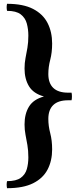

<svg xmlns="http://www.w3.org/2000/svg" viewBox="-20 -822 398 1009"><path d="M17 -802Q102 -802 154 -775Q206 -748 230 -701Q254 -654 254 -593Q254 -546 244 -508Q234 -470 234 -433Q234 -385 260 -360Q286 -335 338 -335H356Q358 -328 358 -315Q358 -302 356 -295H338Q286 -295 260 -270Q234 -245 234 -197Q234 -160 244 -122Q254 -84 254 -37Q254 23 230 69Q206 115 154 141Q102 167 17 167Q13 148 17 130Q65 130 89 112.5Q113 95 121 66.5Q129 38 129 5Q129 -31 124 -59.5Q119 -88 114 -114Q109 -140 109 -168Q109 -224 132.5 -262Q156 -300 211 -315Q156 -330 132.5 -368.5Q109 -407 109 -462Q109 -491 114 -516.5Q119 -542 124 -570.5Q129 -599 129 -635Q129 -668 121 -698Q113 -728 89 -746.5Q65 -765 17 -765Q13 -784 17 -802Z"/></svg>

Font: Poltawski Nowy
Style: Bold
Weight: 700
Designer: Adam Pótawski, Mateusz Machalski, Borys Kosmynka, Ania Wieluska
Foundry: Capitalics.wtf
Version: Version 1.001;gftools[0.9.25]